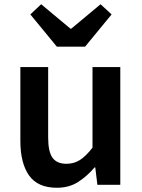

<svg xmlns="http://www.w3.org/2000/svg" viewBox="-20 -871 669 905"><path d="M248 14Q158 14 117 -44Q76 -102 76 -207V-555H207V-223Q207 -156 227.5 -127.5Q248 -99 293 -99Q329 -99 357 -117Q385 -135 416 -175V-555H547V0H439L429 -82H426Q389 -39 347 -12.5Q305 14 248 14ZM248 -651 123 -803 174 -851 312 -736H316L454 -851L506 -803L381 -651Z"/></svg>

Font: Noto Sans TC SemiBold
Style: Regular
Weight: 600
Designer: Ryoko NISHIZUKA  (kana, bopomofo & ideographs); Paul D. Hunt (Latin, Greek & Cyrillic); Sandoll Communications , Soo-you
Foundry: Adobe
Version: Version 2.004-H2;hotconv 1.0.118;makeotfexe 2.5.65603